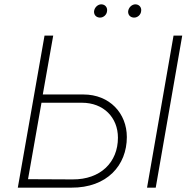

<svg xmlns="http://www.w3.org/2000/svg" viewBox="-20 -864 890 884"><path d="M62 0H308C473 1 564 -103 564 -233C564 -342 485 -429 364 -429H177L225 -700H185ZM657 0H697L819 -700H779ZM439 -783C456 -782 472 -796 473 -814C475 -829 465 -843 448 -844C431 -845 415 -830 413 -812C412 -796 422 -784 439 -783ZM596 -783C613 -782 629 -796 630 -814C632 -829 622 -843 605 -844C588 -845 572 -830 570 -812C569 -796 579 -784 596 -783ZM109 -39 171 -391H357C457 -391 523 -323 523 -230C523 -117 443 -37 314 -38Z"/></svg>

Font: Fixel Display ExtraLight
Style: Italic
Weight: 200
Italic angle: -10°
Designer: AlfaBravo + MacPaw
Foundry: Kyrylo Tkachov, Marchela Mozhyna, Serhii Makarenko, Maria Weinstein, Zakhar Kryvoshyya
Version: Version 1.210;Glyphs 3.2 (3217)